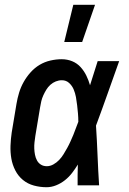

<svg xmlns="http://www.w3.org/2000/svg" viewBox="-20 -776 540 804"><path d="M175 8Q148 8 122 1Q96 -6 76 -22.5Q56 -39 44 -62.5Q32 -86 27.5 -112Q23 -138 24 -166Q25 -194 29 -221L49 -341Q53 -365 60 -388Q67 -411 79 -432.5Q91 -454 108 -473Q125 -492 146 -504.5Q167 -517 191 -522.5Q215 -528 238 -528Q262 -528 282.5 -519.5Q303 -511 317.5 -495Q332 -479 341.5 -459.5Q351 -440 357 -419Q365 -444 373 -469.5Q381 -495 389 -520H479Q455 -453 431 -385Q407 -317 382 -250Q386 -188 388.5 -125Q391 -62 395 0H305Q305 -22 305 -43.5Q305 -65 306 -87Q295 -69 282 -52Q269 -35 252 -21.5Q235 -8 215 0Q195 8 175 8ZM176 -80Q190 -80 203.5 -87.5Q217 -95 227.5 -106Q238 -117 246 -130Q254 -143 261.5 -156.5Q269 -170 275 -183.5Q281 -197 287 -211Q293 -225 297.5 -238.5Q302 -252 308 -266Q308 -284 306.5 -301Q305 -318 303 -335.5Q301 -353 298 -369.5Q295 -386 288.5 -401.5Q282 -417 269.5 -428.5Q257 -440 239 -440Q226 -440 213.5 -435Q201 -430 191 -421Q181 -412 174 -400.5Q167 -389 161.5 -377Q156 -365 153 -352.5Q150 -340 148 -327L128 -207Q126 -194 124.5 -180.5Q123 -167 123.5 -154Q124 -141 126.5 -128Q129 -115 135 -104Q141 -93 151.5 -86.5Q162 -80 176 -80ZM249 -600 287 -756H378L324 -600Z"/></svg>

Font: Iosevka Curly Slab Semibold
Style: Italic
Weight: 600
Italic angle: -9°
Monospace: yes
Designer: Belleve Invis
Foundry: Belleve Invis
Version: Version 22.1.2; ttfautohint (v1.8.4)